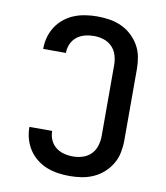

<svg xmlns="http://www.w3.org/2000/svg" viewBox="-84 -813 768 890"><g transform="rotate(10 300.0 -367.5)"><path d="M303 8Q275 8 248 4Q221 0 195.5 -10Q170 -20 148 -37.5Q126 -55 111 -78Q96 -101 88.5 -127.5Q81 -154 81 -182Q81 -182 81 -182.5Q81 -183 81 -184H188Q188 -183 188 -183Q188 -183 188 -183Q188 -161 197 -141Q206 -121 222.5 -108Q239 -95 260 -89.5Q281 -84 303 -84Q326 -84 348.5 -91Q371 -98 387.5 -114.5Q404 -131 411 -154Q418 -177 418 -200V-535Q418 -558 411 -581Q404 -604 387.5 -620.5Q371 -637 348.5 -644Q326 -651 303 -651Q281 -651 260 -645.5Q239 -640 222.5 -627Q206 -614 197 -594Q188 -574 188 -552Q188 -552 188 -552Q188 -552 188 -551H81Q81 -552 81 -552.5Q81 -553 81 -553Q81 -581 88.5 -607.5Q96 -634 111 -657Q126 -680 148 -697.5Q170 -715 195.5 -725Q221 -735 248 -739Q275 -743 303 -743Q332 -743 360.5 -738.5Q389 -734 415.5 -722Q442 -710 463.5 -690.5Q485 -671 499.5 -646Q514 -621 519.5 -592.5Q525 -564 525 -535V-200Q525 -171 519.5 -142.5Q514 -114 499.5 -89Q485 -64 463.5 -44.5Q442 -25 415.5 -13Q389 -1 360.5 3.5Q332 8 303 8Z"/></g></svg>

Font: Zed Mono Semibold Extended
Style: Regular
Weight: 600
Width: 7
Monospace: yes
Designer: Belleve Invis
Foundry: Belleve Invis
Version: Version 1.0.0; ttfautohint (v1.8.4)